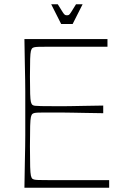

<svg xmlns="http://www.w3.org/2000/svg" viewBox="-20 -884 584 904"><path d="M95 0Q96 -72 97 -118Q98 -164 98.5 -194.5Q99 -225 99 -247.5Q99 -270 99 -293.5Q99 -317 99 -350Q99 -383 99 -406.5Q99 -430 99 -452.5Q99 -475 98.5 -505.5Q98 -536 97 -582Q96 -628 95 -700H486V-664Q468 -664 445.5 -664Q423 -664 397 -664Q371 -664 343.5 -664Q316 -664 288 -664Q236 -664 206 -664Q176 -664 161.5 -663.5Q147 -663 141.5 -661.5Q136 -660 133 -658Q128 -654 125.5 -644Q123 -634 122 -607Q121 -580 121 -524Q121 -469 122 -441.5Q123 -414 125.5 -404Q128 -394 133 -390Q137 -387 144.5 -386Q152 -385 174 -384.5Q196 -384 241 -384Q268 -384 285 -384Q302 -384 322 -384.5Q342 -385 375 -385.5Q408 -386 466 -387V-351Q408 -352 375 -352.5Q342 -353 322 -353.5Q302 -354 285 -354Q268 -354 241 -354Q196 -354 174 -354Q152 -354 144.5 -352.5Q137 -351 133 -348Q128 -344 125.5 -333Q123 -322 122 -291Q121 -260 121 -195Q121 -130 122 -99Q123 -68 125.5 -57Q128 -46 133 -42Q136 -40 141.5 -38.5Q147 -37 161.5 -36.5Q176 -36 206 -36Q236 -36 288 -36Q317 -36 345.5 -36Q374 -36 400 -36Q426 -36 450 -36Q474 -36 494 -36V0ZM268 -771 221 -864H252Q268 -838 275 -827Q282 -816 286 -814Q290 -812 295 -812Q301 -812 304.5 -814Q308 -816 315 -827Q322 -838 338 -864H369L322 -771Z"/></svg>

Font: Ojuju ExtraLight
Style: Regular
Weight: 200
Designer: Chisaokwu Joboson, Mirko Velimirovic
Foundry: Udi Foundry
Version: Version 1.000